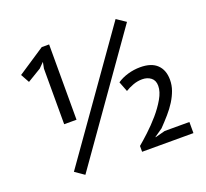

<svg xmlns="http://www.w3.org/2000/svg" viewBox="-124 -862 1098 1023"><g transform="rotate(-20 425.0 -350.5)"><path d="M53 0ZM628 -713 680 -678 193 12 141 -24ZM790 -310Q790 -279 779.5 -250Q769 -221 751.5 -193Q734 -165 710 -137.5Q686 -110 659 -82L613 -50V-48L670 -63H810V0H519V-33Q542 -52 576.5 -84Q611 -116 643 -153Q675 -190 697.5 -229Q720 -268 720 -301Q720 -332 700 -347.5Q680 -363 651 -363Q624 -363 598.5 -353.5Q573 -344 554 -332L532 -389Q558 -407 592.5 -417Q627 -427 663 -427Q726 -427 758 -396Q790 -365 790 -310ZM179 -595 186 -631 158 -603 80 -556 53 -605 207 -707H249V-280H179Z"/></g></svg>

Font: PT Sans
Style: Regular
Weight: 400
Version: Version 2.003W OFL; ttfautohint (v1.6)